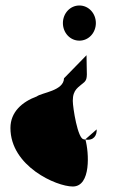

<svg xmlns="http://www.w3.org/2000/svg" viewBox="-20 -703 492 699"><path d="M18 -237C18 -98 185 -24 245 -24C312 -24 304 -148 291 -195C289 -195 287 -195 285 -196C263 -196 245 -312 245 -336C245 -378 266 -385 287 -404C301 -418 295 -432 295 -502L213 -418C212 -372 132 -366 114 -352C60 -332 18 -295 18 -237ZM209 -619C209 -584 235 -555 269 -555C303 -555 329 -584 329 -619C329 -654 303 -683 269 -683C235 -683 209 -654 209 -619ZM291 -195C322 -190 333 -211 332 -232L291 -196Z"/></svg>

Font: Ampere
Style: SCUltCnd
Weight: 400
Version: Version 1